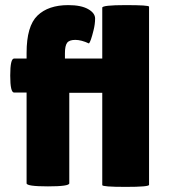

<svg xmlns="http://www.w3.org/2000/svg" viewBox="-20 -729 687 751"><path d="M563 -6Q563 2 471.5 2Q380 2 380 -5V-366H251V-12Q251 0 167.5 0Q84 0 84 -12V-367H35Q20 -367 20 -433.5Q20 -500 35 -500H84V-522Q84 -627 126.5 -668Q169 -709 247 -709Q297 -709 324.5 -693.5Q352 -678 352 -656.5Q352 -635 346 -611Q335 -566 328 -559Q298 -573 274.5 -573Q251 -573 242.5 -561.5Q234 -550 234 -521V-500H380V-699Q380 -709 471.5 -709Q563 -709 563 -703Z"/></svg>

Font: Lilita One
Style: Regular
Weight: 400
Designer: Juan Montoreano
Foundry: Juan Montoreano
Version: Version 1.002